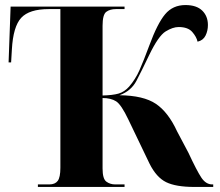

<svg xmlns="http://www.w3.org/2000/svg" viewBox="-20 -740 869 760"><path d="M130 0H473V-10H436Q416 -10 401 -21Q386 -32 386 -73V-352Q419 -352 439.5 -339Q460 -326 488 -267L572 -92Q599 -38 637.5 -19Q676 0 750 0H824V-10H820Q795 -10 777 -37Q759 -64 726 -135L681 -220Q646 -296 597 -329Q548 -362 453 -363Q499 -380 520 -420Q541 -460 570 -521Q607 -598 635.5 -615.5Q664 -633 687 -633Q724 -633 741 -613.5Q758 -594 762 -575Q784 -580 793.5 -599Q803 -618 803 -641Q803 -676 780.5 -698Q758 -720 714 -720Q664 -720 633.5 -683.5Q603 -647 571 -560Q548 -498 532 -462Q516 -426 491 -397Q472 -376 449 -369.5Q426 -363 386 -362V-638Q386 -682 400.5 -693Q415 -704 439 -704H473V-714H22L14 -493H24L27 -544Q32 -635 64 -669.5Q96 -704 173 -704H219V-76Q219 -38 208.5 -24Q198 -10 175 -10H130Z"/></svg>

Font: Noto Serif Display SemiCondensed Extra
Style: Regular
Weight: 800
Width: 4
Designer: Monotype Design Team
Foundry: Monotype Imaging Inc.
Version: Version 1.900